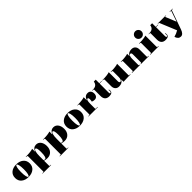

<svg xmlns="http://www.w3.org/2000/svg" viewBox="517 -2702 4932 4932"><g transform="rotate(-45 2983.5 -236.0)"><path d="M483 -48.5Q409 12 290 12Q171 12 97.5 -48.5Q24 -109 24 -216Q24 -323 97.5 -383.5Q171 -444 290 -444Q409 -444 483 -383.5Q557 -323 557 -216Q557 -109 483 -48.5ZM290 -433Q268 -433 253.5 -375.5Q239 -318 239 -216Q239 -113 253 -56Q267 1 290 1Q313 1 327.5 -56.5Q342 -114 342 -216Q342 -318 327.5 -375.5Q313 -433 290 -433Z M603 203V192H640Q654 192 654 178V-374Q654 -397 631 -397H603V-408H631Q700 -408 767.5 -416.5Q835 -425 864 -438V-340H870Q911 -444 1010 -444Q1089 -444 1136.5 -381.5Q1184 -319 1184 -215Q1184 -112 1127 -50Q1070 12 975 12Q915 12 864 -5V178Q864 192 878 192H915V203ZM907 -12Q969 -12 969 -221Q969 -381 924 -381Q896 -381 880 -324.5Q864 -268 864 -166V-23Q884 -12 907 -12Z M1230 203V192H1267Q1281 192 1281 178V-374Q1281 -397 1258 -397H1230V-408H1258Q1327 -408 1394.5 -416.5Q1462 -425 1491 -438V-340H1497Q1538 -444 1637 -444Q1716 -444 1763.5 -381.5Q1811 -319 1811 -215Q1811 -112 1754 -50Q1697 12 1602 12Q1542 12 1491 -5V178Q1491 192 1505 192H1542V203ZM1534 -12Q1596 -12 1596 -221Q1596 -381 1551 -381Q1523 -381 1507 -324.5Q1491 -268 1491 -166V-23Q1511 -12 1534 -12Z M2348 -48.5Q2274 12 2155 12Q2036 12 1962.5 -48.5Q1889 -109 1889 -216Q1889 -323 1962.5 -383.5Q2036 -444 2155 -444Q2274 -444 2348 -383.5Q2422 -323 2422 -216Q2422 -109 2348 -48.5ZM2155 -433Q2133 -433 2118.5 -375.5Q2104 -318 2104 -216Q2104 -113 2118 -56Q2132 1 2155 1Q2178 1 2192.5 -56.5Q2207 -114 2207 -216Q2207 -318 2192.5 -375.5Q2178 -433 2155 -433Z M2476 0V-11H2513Q2527 -11 2527 -23V-374Q2527 -397 2504 -397H2476V-408H2504Q2573 -408 2640.5 -416.5Q2708 -425 2737 -438V-329H2742Q2776 -444 2882 -444Q2936 -444 2967 -409Q2998 -374 2998 -315Q2998 -256 2969.5 -223.5Q2941 -191 2891 -191Q2831 -191 2804 -215Q2814 -243 2814 -283Q2814 -345 2784 -345Q2737 -345 2737 -200V-25Q2737 -11 2751 -11H2814V0Z M3222 12Q3146 12 3105.5 -30Q3065 -72 3065 -152V-383Q3065 -397 3051 -397H3015V-408H3046Q3189 -408 3205 -538H3275V-408H3356V-397H3275V-65Q3275 -28 3296 -28Q3326 -28 3326 -76Q3326 -96 3320 -116L3335 -120Q3341 -96 3341 -76Q3341 12 3222 12Z M3578 12Q3513 12 3475 -29Q3437 -70 3437 -140V-374Q3437 -397 3414 -397H3386V-408H3414Q3483 -408 3550.5 -416.5Q3618 -425 3647 -438V-109Q3647 -51 3685 -51Q3711 -51 3726 -84Q3741 -117 3741 -172V-374Q3741 -397 3718 -397H3690V-408H3718Q3787 -408 3854.5 -416.5Q3922 -425 3951 -438V-25Q3951 -11 3965 -11H4002V0H3909Q3801 0 3741 6V-76H3736Q3697 12 3578 12Z M4054 0V-11H4082Q4105 -11 4105 -34V-374Q4105 -397 4082 -397H4054V-408H4082Q4151 -408 4218.5 -416.5Q4286 -425 4315 -438V-356H4320Q4359 -444 4478 -444Q4543 -444 4581 -403Q4619 -362 4619 -292V-34Q4619 -11 4642 -11H4670V0H4373V-11H4386Q4409 -11 4409 -34V-323Q4409 -381 4371 -381Q4345 -381 4330 -348Q4315 -315 4315 -260V-34Q4315 -11 4338 -11H4351V0Z M4952.5 -503.5Q4919 -470 4871 -470Q4823 -470 4789.5 -503.5Q4756 -537 4756 -585Q4756 -633 4789.5 -666.5Q4823 -700 4871 -700Q4919 -700 4952.5 -666.5Q4986 -633 4986 -585Q4986 -537 4952.5 -503.5ZM4715 0V-11H4743Q4766 -11 4766 -34V-374Q4766 -397 4743 -397H4715V-408H4743Q4812 -408 4879.5 -416.5Q4947 -425 4976 -438V-34Q4976 -11 4999 -11H5027V0Z M5271 12Q5195 12 5154.5 -30Q5114 -72 5114 -152V-383Q5114 -397 5100 -397H5064V-408H5095Q5238 -408 5254 -538H5324V-408H5405V-397H5324V-65Q5324 -28 5345 -28Q5375 -28 5375 -76Q5375 -96 5369 -116L5384 -120Q5390 -96 5390 -76Q5390 12 5271 12Z M5608 228Q5516 228 5482 114Q5579 87 5649 44L5463 -407Q5458 -421 5449 -421H5419V-432H5717V-421H5674L5796 -123Q5804 -145 5808 -157L5898 -421H5850V-432H5961V-421H5931Q5920 -421 5916 -408L5735 100Q5690 228 5608 228Z"/></g></svg>

Font: Arapey Black-Display
Style: Regular
Weight: 900
Designer: Eduardo Rodriguez Tunni
Foundry: Eduardo Rodriguez Tunni
Version: Version 4.000